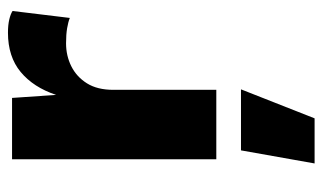

<svg xmlns="http://www.w3.org/2000/svg" viewBox="-180 -370 791 470"><g transform="rotate(-90 215.0 -134.5)"><path d="M60.6 0V-500H210.8L218.2 -392.2Q236.8 -447.8 274.3 -478.9Q311.8 -510 370.4 -510Q389.4 -510 402.8 -506.8Q416.2 -503.6 423.6 -498.8L406.6 -358.6Q396.8 -362.6 381.4 -365.2Q366 -367.8 344.4 -367.8Q314 -367.8 288.2 -354.9Q262.4 -342 246.5 -316.6Q230.6 -291.2 230.6 -252V0ZM231.8 60.4 160.8 240.6H50.4L82.4 60.4Z"/></g></svg>

Font: Work Sans
Style: Regular
Weight: 400
Designer: Wei Huang
Foundry: Wei Huang
Version: Version 2.006; ttfautohint (v1.8.1.43-b0c9)